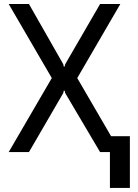

<svg xmlns="http://www.w3.org/2000/svg" viewBox="-20 -747 676 943"><path d="M122.2 -727.3 289.8 -433.2Q292.6 -429 292.6 -420.5H298.3Q298.3 -429 301.1 -433.2L471.6 -727.3H571L359.4 -363.6L571 0H471.6L301.1 -288.4Q298.3 -292.6 298.3 -301.1H292.6Q292.6 -292.6 289.8 -288.4L122.2 0H22.7L234.4 -363.6L22.7 -727.3ZM617.9 -78.1V176.1H519.9V-78.1Z"/></svg>

Font: Interface
Style: Regular
Weight: 400
Designer: Rasmus Andersson
Foundry: rsms
Version: Version 1.8